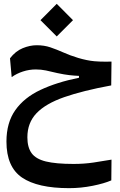

<svg xmlns="http://www.w3.org/2000/svg" viewBox="-20 -665 626 1003"><path d="M340.8 317.9Q176.3 317.9 95 262.5Q13.7 207 13.7 74.7Q13.7 -24.4 60.1 -89.8Q106.4 -155.3 191.4 -195.3Q276.4 -235.4 392.6 -258.8V-268.6Q368.7 -269.5 342.3 -272.5Q315.9 -275.4 279.8 -283.2Q245.6 -291.5 220 -296.9Q194.3 -302.2 167 -302.2Q132.8 -302.2 99.9 -291.5Q66.9 -280.8 41 -262.2L32.2 -360.4Q61 -397.9 98.6 -413.3Q136.2 -428.7 171.9 -428.7Q210.9 -428.7 243.2 -417.7Q275.4 -406.7 309.6 -391.6Q343.8 -376 388.7 -362.3Q435.1 -348.6 472.7 -345.2Q498.5 -342.8 532.2 -342.8Q546.9 -342.8 562.5 -343.3L561 -218.8Q412.6 -191.4 315.4 -157.5Q218.3 -123.5 170.7 -73.5Q123 -23.4 123 52.2Q123 104.5 145 135Q167 165.5 219.7 178.5Q272.5 191.4 364.3 191.4Q419.4 191.4 468.3 184.1Q517.1 176.8 562.5 168.9L561.5 277.3Q524.4 293.5 463.6 305.7Q402.8 317.9 340.8 317.9ZM276.4 -474.6 191.4 -559.6 276.4 -645 361.3 -559.6Z"/></svg>

Font: CaskaydiaCove NF SemiBold
Style: Regular
Weight: 600
Designer: Aaron Bell
Foundry: Saja Typeworks
Version: Version 2111.001; VTT 6.35;Nerd Fonts 3.2.1